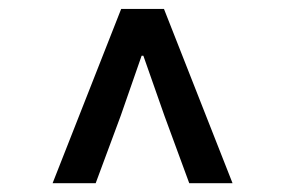

<svg xmlns="http://www.w3.org/2000/svg" viewBox="-20 -690 640 431"><path d="M98.1 -278.8 252 -669.9H348.1L502 -278.8H404.8L349.1 -430.2L301.8 -564.9H297.9L251 -430.2L194.8 -278.8Z"/></svg>

Font: SourceCodePro-Semibold
Style: Regular
Weight: 600
Monospace: yes
Designer: Paul D. Hunt
Foundry: Adobe Systems Incorporated
Version: Version 1.009;PS 1.000;hotconv 1.0.70;makeotf.lib2.5.5900